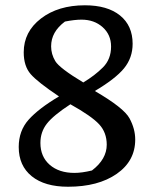

<svg xmlns="http://www.w3.org/2000/svg" viewBox="-20 -701 586 726"><path d="M338.5 -356.9Q448.2 -293.3 469.7 -253.6Q491.3 -213.8 491.3 -173.3Q491.3 -92.3 421.3 -43.6Q351.3 5.1 237.4 5.1Q149.2 5.1 100 -34.6Q50.8 -74.4 50.8 -145.1Q50.8 -206.7 88.5 -248.7Q126.2 -290.8 203.1 -336.4Q122.6 -390.3 96.2 -420.5Q69.7 -450.8 69.7 -503.1Q69.7 -581 134.9 -631Q200 -681 301 -681Q386.2 -681 433.8 -642.6Q481.5 -604.1 481.5 -535.4Q481.5 -482.1 448.7 -442.3Q415.9 -402.6 338.5 -356.9ZM294.9 -389.2Q338.5 -415.4 369.2 -446.2Q400 -476.9 400 -525.1Q400 -569.7 368.2 -598.2Q336.4 -626.7 288.2 -626.7Q262.1 -626.7 225.6 -619.5Q199 -599.5 186.2 -576.4Q173.3 -553.3 173.3 -525.6Q173.3 -496.4 189 -470Q204.6 -443.6 294.9 -389.2ZM246.2 -306.7Q181.5 -264.6 157.2 -233.3Q132.8 -202.1 132.8 -160.5Q132.8 -108.7 167.9 -77.9Q203.1 -47.2 261.5 -47.2Q289.7 -47.2 327.7 -56.4Q355.9 -77.9 369.7 -102.3Q383.6 -126.7 383.6 -153.8Q383.6 -200 354.9 -231Q326.2 -262.1 246.2 -306.7Z"/></svg>

Font: MM Jasmine
Style: Regular
Weight: 400
Designer: Khon Soe Zaw Thu
Version: Version 1.00 July 11, 2016, initial release